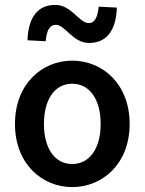

<svg xmlns="http://www.w3.org/2000/svg" viewBox="-20 -750 589 782"><path d="M41 -245C41 -82 152 12 274 12C397 12 508 -82 508 -245C508 -409 397 -503 274 -503C152 -503 41 -409 41 -245ZM274 -409C346 -409 390 -344 390 -245C390 -147 346 -82 274 -82C202 -82 159 -147 159 -245C159 -344 202 -409 274 -409ZM166 -582C170 -625 182 -649 207 -649C246 -649 276 -575 343 -575C416 -575 453 -629 456 -719L382 -723C378 -681 366 -656 342 -656C302 -656 272 -730 205 -730C132 -730 95 -677 92 -586Z"/></svg>

Font: DAIFUKU Sans Semibold
Style: Regular
Weight: 600
Designer: Original font ‘Source Sans 3’ : Paul D. Hunt
Foundry: Daifuku
Version: Version 1.000